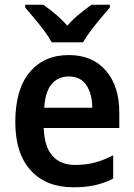

<svg xmlns="http://www.w3.org/2000/svg" viewBox="-20 -786 569 816"><path d="M272 -552Q373 -552 430 -486Q487 -420 487 -308V-242H166Q168 -165 202 -125Q236 -85 299 -85Q345 -85 382.5 -95Q420 -105 461 -126V-27Q424 -8 384 1Q344 10 292 10Q176 10 110.5 -62Q45 -134 45 -267Q45 -406 106 -479Q167 -552 272 -552ZM272 -461Q227 -461 199.5 -428.5Q172 -396 168 -328H372Q372 -386 347.5 -423.5Q323 -461 272 -461ZM200 -606Q188 -628 168 -655Q148 -682 126 -708Q104 -734 87 -754V-766H164Q187 -750 214.5 -727Q242 -704 266 -677Q291 -705 317.5 -726.5Q344 -748 369 -766H447V-754Q430 -735 408 -708.5Q386 -682 365.5 -655Q345 -628 333 -606Z"/></svg>

Font: Noto Sans Gujarati SemiCondensed SemiBold
Style: Regular
Weight: 600
Width: 4
Designer: Jelle Bosma - Monotype Design Team, Universal Thirst
Foundry: Monotype Imaging Inc.
Version: Version 2.106; ttfautohint (v1.8.4.7-5d5b)